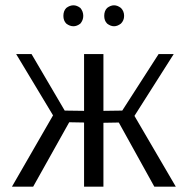

<svg xmlns="http://www.w3.org/2000/svg" viewBox="-20 -704 708 724"><path d="M257 -605Q243 -605 230 -615Q219 -626 219 -644Q219 -663 230 -674Q243 -684 257 -684Q270 -684 283 -674Q294 -661 294 -644Q294 -628 283 -615Q270 -605 257 -605ZM384 -615Q373 -626 373 -644Q373 -663 384 -674Q397 -684 410 -684Q423 -684 436 -674Q448 -662 448 -644Q448 -627 436 -615Q423 -605 410 -605Q397 -605 384 -615ZM25 0 180 -269 41 -500H99L224 -287L297 -286V-500H370V-286L441 -287L578 -500H635L487 -267L643 0H562L428 -242L370 -241V0H297V-242L241 -243L105 0Z"/></svg>

Font: Arsenal
Style: Regular
Weight: 400
Designer: Andrij Shevchenko
Foundry: Stairsfor
Version: Version 2.001;PS 002.001;hotconv 1.0.88;makeotf.lib2.5.64775